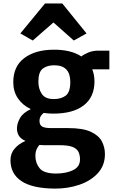

<svg xmlns="http://www.w3.org/2000/svg" viewBox="-20 -856 675 1128"><path d="M293.5 -188.5Q264 -188.5 236.5 -192.5Q212 -173.5 212 -146.5Q212 -122 227.2 -112.8Q242.5 -103.5 280 -103.5H380.5Q466.5 -103.5 513.5 -81.8Q560.5 -60 578.5 -25.2Q596.5 9.5 596.5 49Q596.5 116 555 161.2Q513.5 206.5 446.2 229.5Q379 252.5 301.5 252Q170 251 105.8 208Q41.5 165 41.5 85Q41.5 45.5 66.2 16.8Q91 -12 130 -28Q103 -39.5 91.2 -58.2Q79.5 -77 79.5 -102.5Q80 -131 97.5 -162.2Q115 -193.5 161 -215Q113 -237.5 85.5 -277.8Q58 -318 58 -373Q58 -466.5 122.8 -515Q187.5 -563.5 294.5 -564Q395.5 -565 458 -524.5Q473 -536.5 499 -547.5Q525 -558.5 557.5 -558.5H622.5V-448.5H522Q535 -416.5 535 -377.5Q535 -286 472.2 -237.2Q409.5 -188.5 293.5 -188.5ZM295.5 -274Q339.5 -274 366.2 -294.2Q393 -314.5 393 -374.5Q393 -472.5 299 -472.5Q257 -472.5 231.2 -452.8Q205.5 -433 205.5 -376Q205.5 -334 225.8 -304Q246 -274 295.5 -274ZM188 60Q188 102.5 213.2 133Q238.5 163.5 309 163.5Q368 163.5 409 143.8Q450 124 450 80.5Q450 55.5 441.2 36.8Q432.5 18 406.8 7.5Q381 -3 331 -3H238.5Q225 -3 211.5 -4.5Q202 6 195 21.5Q188 37 188 60ZM172.5 -618 99.5 -659.5 244.5 -835.5H346L488.5 -659.5L413.5 -618L294 -724Z"/></svg>

Font: Merriweather Sans
Style: Bold
Weight: 700
Designer: Eben Sorkin
Foundry: Eben Sorkin
Version: Version 1.008; ttfautohint (v1.7.19-72a1) -l 8 -r 50 -G 200 